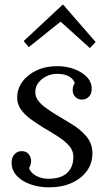

<svg xmlns="http://www.w3.org/2000/svg" viewBox="-20 -796 468 827"><path d="M190 11Q150 11 113 -1.5Q76 -14 53 -38Q30 -62 30 -96Q30 -118 42.5 -131.5Q55 -145 73 -145Q93 -145 103.5 -132Q114 -119 114 -103Q114 -96 112 -88Q110 -80 105 -72Q113 -50 137 -38Q161 -26 188 -26Q242 -26 269 -51Q296 -76 296 -121Q296 -148 277 -169Q258 -190 229 -208.5Q200 -227 169 -245Q140 -263 113.5 -282Q87 -301 70.5 -324Q54 -347 54 -376Q54 -413 76 -443.5Q98 -474 137 -492.5Q176 -511 227 -511Q265 -511 298.5 -499Q332 -487 353.5 -465Q375 -443 375 -413Q375 -392 363 -379.5Q351 -367 333 -367Q315 -367 304 -379Q293 -391 293 -407Q293 -415 295 -422.5Q297 -430 302 -438Q297 -455 277.5 -466.5Q258 -478 224 -478Q202 -478 181 -468Q160 -458 146 -440.5Q132 -423 132 -399Q132 -380 143.5 -364Q155 -348 174 -334Q193 -320 215 -306Q251 -285 289 -261.5Q327 -238 352.5 -208Q378 -178 378 -135Q378 -93 354.5 -60Q331 -27 288.5 -8Q246 11 190 11ZM367 -589 242 -702H240L104 -593L82 -619L250 -776H252L392 -615Z"/></svg>

Font: Lora Italic
Style: Italic
Weight: 400
Italic angle: -3°
Designer: Olga Karpushina, Alexei Vanyashin (Cyrillic)
Foundry: Cyreal
Version: Version 2.210; ttfautohint (v1.8.1.43-b0c9)